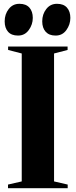

<svg xmlns="http://www.w3.org/2000/svg" viewBox="-20 -987 397 1007"><path d="M94 -35.5V-706.5L22.5 -725V-743H334.5V-725L263.5 -706.5V-35.5L335 -19V0H22V-19ZM74 -800.5Q40 -800.5 22.2 -820.5Q4.5 -840.5 4.5 -875Q4.5 -912.5 25.8 -939.8Q47 -967 81.5 -967H82.5Q116.5 -967 134.2 -947Q152 -927 152 -893Q152 -858.5 131 -829.5Q110 -800.5 75 -800.5ZM271 -800.5Q237.5 -800.5 219.5 -820.5Q201.5 -840.5 201.5 -875Q201.5 -912.5 222.8 -939.8Q244 -967 278.5 -967H279.5Q313.5 -967 331.2 -947Q349 -927 349 -893Q349 -858.5 328.2 -829.5Q307.5 -800.5 272 -800.5Z"/></svg>

Font: Merriweather 144pt ExtraBold
Style: Regular
Weight: 800
Version: Version 2.100